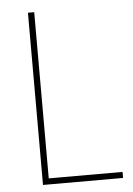

<svg xmlns="http://www.w3.org/2000/svg" viewBox="-52 -754 550 793"><g transform="rotate(-5 223.0 -357.0)"><path d="M94 0H426V-25H120V-714H94Z"/></g></svg>

Font: Noto Sans Armenian SemiCondensed Thin
Style: Regular
Weight: 100
Width: 4
Designer: Monotype Design Team
Foundry: Monotype Imaging Inc.
Version: Version 2.008